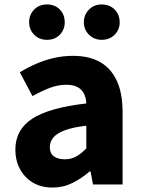

<svg xmlns="http://www.w3.org/2000/svg" viewBox="-20 -829 638 863"><path d="M216 14Q165 14 127.5 -8.5Q90 -31 69.5 -69.5Q49 -108 49 -156Q49 -246 125 -295.5Q201 -345 368 -364Q367 -389 357.5 -408Q348 -427 328.5 -437.5Q309 -448 278 -448Q241 -448 204 -434Q167 -420 126 -397L69 -504Q105 -526 143 -542.5Q181 -559 222.5 -568.5Q264 -578 308 -578Q381 -578 430 -550Q479 -522 505 -466Q531 -410 531 -325V0H398L387 -58H382Q347 -27 305.5 -6.5Q264 14 216 14ZM271 -113Q300 -113 323 -126Q346 -139 368 -162V-264Q307 -257 270.5 -243Q234 -229 219 -210Q204 -191 204 -168Q204 -139 222.5 -126Q241 -113 271 -113ZM191 -650Q156 -650 133.5 -673Q111 -696 111 -729Q111 -763 133.5 -786Q156 -809 191 -809Q227 -809 249 -786Q271 -763 271 -729Q271 -696 249 -673Q227 -650 191 -650ZM437 -650Q403 -650 380 -673Q357 -696 357 -729Q357 -763 380 -786Q403 -809 437 -809Q473 -809 495.5 -786Q518 -763 518 -729Q518 -696 495.5 -673Q473 -650 437 -650Z"/></svg>

Font: Noto Sans KR Thin ExtraBold
Style: Regular
Weight: 800
Version: Version 2.004-H2;hotconv 1.0.118;makeotfexe 2.5.65603